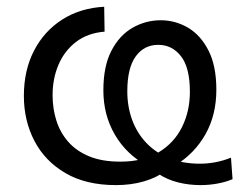

<svg xmlns="http://www.w3.org/2000/svg" viewBox="-20 -532 708 563"><path d="M320.1 10.8Q232.1 10.8 172.1 -24.3Q112 -59.3 81 -118.7Q50 -178.1 50 -250.7Q50 -325.9 79.7 -383.3Q109.4 -440.8 162.4 -474.6Q215.4 -508.5 285.5 -512.2L286.7 -439.2Q237.1 -435.2 203.1 -409.2Q169.1 -383.2 151.7 -342.5Q134.2 -301.7 134.2 -252.8Q134.2 -213.9 145.2 -178.8Q156.2 -143.7 179.8 -116.6Q203.4 -89.4 241.2 -73.7Q278.9 -58 332.6 -58Q399.7 -58 445.2 -85.4Q490.7 -112.9 513.7 -159.4Q536.8 -206 536.8 -262.9Q536.8 -333.6 510.8 -367Q484.8 -400.5 444 -400.5Q402.5 -400.5 377.9 -366.6Q353.3 -332.7 353.3 -264Q353.3 -219.6 367.3 -181Q381.4 -142.3 408.7 -113.4Q436 -84.5 475.6 -68.3Q515.2 -52 566.2 -52Q589.7 -52 612.7 -56.5Q635.7 -61 657.3 -69.7L661.9 -6.6Q642.4 1.7 617.9 6.2Q593.3 10.8 568 10.8Q534.2 10.8 502.4 2.9Q470.5 -5 442.9 -23.2L411.7 -45.6Q350 -79.8 316.6 -137.5Q283.1 -195.2 283.1 -267Q283.1 -337.9 306.7 -383.2Q330.2 -428.6 368.7 -450.6Q407.2 -472.6 451.1 -472.6Q493.9 -472.6 531.1 -450.9Q568.2 -429.2 591.3 -384Q614.4 -338.9 614.4 -268.6Q614.4 -195.3 582.7 -138.7Q551 -82.2 493.9 -47L464.9 -30.3Q438.3 -10.5 401.2 0.1Q364 10.8 320.1 10.8Z"/></svg>

Font: Commissioner Thin
Style: Regular
Weight: 100
Designer: Kostas Bartsokas
Foundry: Kostas Bartsokas
Version: Version 1.001;gftools[0.9.23]